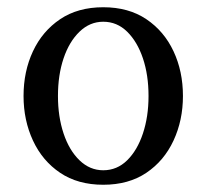

<svg xmlns="http://www.w3.org/2000/svg" viewBox="-20 -500 570 530"><path d="M265 10Q195 10 146 -23Q97 -56 71 -112Q45 -168 45 -235Q45 -303 71 -358.5Q97 -414 146 -447Q195 -480 265 -480Q335 -480 384 -447Q433 -414 459 -358.5Q485 -303 485 -235Q485 -168 459 -112Q433 -56 384 -23Q335 10 265 10ZM265 -30Q303 -30 331 -57.5Q359 -85 374.5 -131.5Q390 -178 390 -235Q390 -293 374.5 -339Q359 -385 331 -412.5Q303 -440 265 -440Q228 -440 199.5 -412.5Q171 -385 155.5 -339Q140 -293 140 -235Q140 -178 155.5 -131.5Q171 -85 199.5 -57.5Q228 -30 265 -30Z"/></svg>

Font: El Messiri
Style: Regular
Weight: 400
Designer: Mohamed Gaber
Foundry: Kief Type Foundry
Version: Version 2.020